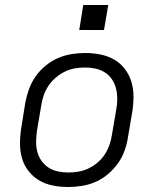

<svg xmlns="http://www.w3.org/2000/svg" viewBox="-20 -740 640 768"><path d="M252 8Q252 8 252 8Q252 8 252 8Q221 8 191 2Q161 -4 136.5 -18.5Q112 -33 94 -56Q76 -79 68 -107Q60 -135 60 -166Q60 -197 65 -228L81 -328Q86 -355 95.5 -382Q105 -409 121.5 -433Q138 -457 161.5 -476.5Q185 -496 211.5 -507.5Q238 -519 266 -523.5Q294 -528 321 -528Q321 -528 321 -528Q321 -528 321 -528Q352 -528 382 -522Q412 -516 437 -501.5Q462 -487 479.5 -464Q497 -441 505.5 -413Q514 -385 514 -354Q514 -323 509 -292L492 -192Q488 -165 478.5 -138Q469 -111 452 -87Q435 -63 412 -43.5Q389 -24 362.5 -12.5Q336 -1 308 3.5Q280 8 252 8ZM253 -50Q273 -50 294 -53.5Q315 -57 334.5 -66.5Q354 -76 371 -90.5Q388 -105 399.5 -123Q411 -141 418 -161Q425 -181 428 -202L445 -302Q449 -323 449 -344.5Q449 -366 444 -386Q439 -406 428 -422.5Q417 -439 400 -450Q383 -461 362.5 -465.5Q342 -470 320 -470Q300 -470 279.5 -466.5Q259 -463 239.5 -453.5Q220 -444 203 -429.5Q186 -415 174 -397Q162 -379 155 -359Q148 -339 145 -318L128 -218Q125 -197 124.5 -175.5Q124 -154 129 -134Q134 -114 145.5 -97.5Q157 -81 173.5 -70Q190 -59 211 -54.5Q232 -50 253 -50ZM396 -620H297L313 -720H413Z"/></svg>

Font: Iosevka SS04 Light Extended
Style: Italic
Weight: 300
Width: 7
Italic angle: -9°
Monospace: yes
Designer: Belleve Invis
Foundry: Belleve Invis
Version: Version 19.0.0; ttfautohint (v1.8.4)